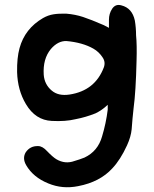

<svg xmlns="http://www.w3.org/2000/svg" viewBox="-20 -485 630 786"><path d="M537 -341Q541 -301 539 -236Q536 -109 527 -43Q522 1 519 44Q516 75 500 110Q473 169 440 204Q389 260 300 277Q236 290 178 266Q116 241 87 191Q71 163 85 139Q103 112 136 113Q154 113 173 134Q196 158 211 167Q247 188 285 174Q306 168 326 160Q381 134 398 73Q414 20 421 -36Q421 -37 421 -56Q398 -34 371 -21Q331 -5 289 3Q248 13 192 10Q125 7 86 -59Q52 -116 50 -190Q49 -248 60 -288Q82 -368 156 -411Q177 -423 199.5 -426.5Q222 -430 252 -429Q288 -426 320 -415.5Q352 -405 405 -382Q406 -382 426 -371Q426 -402 426 -404Q426 -429 439 -449Q453 -470 477 -463Q521 -452 532 -401Q537 -371 537 -341ZM405 -209Q413 -231 400 -250Q385 -273 362 -286Q318 -311 252 -317Q217 -318 188 -284Q155 -244 159 -179Q162 -139 192 -114Q219 -91 265 -98Q369 -114 405 -209Z"/></svg>

Font: LXGW WenKai & Jojoba
Style: Regular
Weight: 400
Designer: LXGW / Fontworks Inc.
Foundry: LXGW / Fontworks Inc.
Version: Version 1.501;January 22, 2025;FontCreator 15.0.0.2927 64-bi